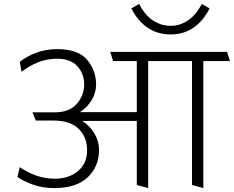

<svg xmlns="http://www.w3.org/2000/svg" viewBox="-20 -945 1195 981"><path d="M1011 -925 1051 -902Q1017 -836 967 -802.5Q917 -769 852 -769Q786 -769 735.5 -802.5Q685 -836 651 -902L691 -925Q719 -869 761 -841Q803 -813 852 -813Q900 -813 941 -841Q982 -869 1011 -925ZM679 0V-327H400Q440 -302 463 -262Q486 -222 486 -179Q486 -94 428 -39Q370 16 257 16Q198 16 149 -1.5Q100 -19 69 -41L81 -91Q117 -66 162.5 -49Q208 -32 260 -32Q332 -32 378.5 -71Q425 -110 425 -177Q425 -244 382 -286.5Q339 -329 255 -329H163L146 -371H259Q334 -371 372 -414Q410 -457 410 -514Q410 -568 375.5 -606.5Q341 -645 271 -645Q220 -645 174 -626.5Q128 -608 90 -578L81 -629Q113 -655 162.5 -674.5Q212 -694 272 -694Q379 -694 425 -639.5Q471 -585 471 -513Q471 -472 449 -434.5Q427 -397 388 -372H679V-633H558L543 -680H1140L1155 -633H1019V16L961 0V-633H737V16Z"/></svg>

Font: Palanquin ExtraLight
Style: Regular
Weight: 275
Designer: Pria Ravichandran
Version: Version 1.001